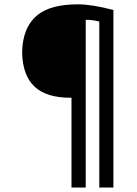

<svg xmlns="http://www.w3.org/2000/svg" viewBox="-20 -781 624 877"><path d="M335.9 -761.2Q399.9 -761.2 498 -735.4V75.7H433.6V-682.6Q397.5 -691.4 371.6 -690.4V75.7H306.6V-334.5Q193.4 -333.5 138.2 -385Q83 -436.5 81.1 -541.5Q83 -658.2 153.3 -713.9Q213.4 -761.2 335.9 -761.2Z"/></svg>

Font: Duru Sans
Style: Regular
Weight: 400
Designer: Onur Yazõcõgil
Foundry: Onur Yazõcõgil
Version: Version 1.002